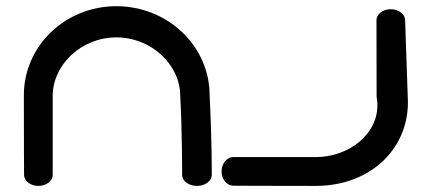

<svg xmlns="http://www.w3.org/2000/svg" viewBox="-20 -611 1419 631"><path d="M1217.7 -292.2V-292L1217.7 -291.8C1236.9 -189.3 1146.5 -104.2 1036.1 -95.5C1030 -95 1023.8 -94.8 1017.5 -94.8C906 -94.8 747.5 -94.8 747.5 -94.8C724.1 -94.8 708.2 -72 708.2 -47.8C708.2 -23.5 724.2 -0.7 747.5 -0.7C747.5 -0.7 856 0 1017.5 0C1203.6 0 1329.5 -130.3 1320.1 -290.9C1320.1 -291.4 1311.6 -537.1 1311.4 -545.3C1310.5 -565.2 1289.1 -580.8 1264.3 -580.8C1240.3 -580.8 1217.4 -566.2 1217.3 -544.2C1217.3 -542.5 1217.3 -541 1217.3 -539.3C1217.4 -515.4 1217.7 -394.1 1217.7 -292.2ZM362.4 -590.6C193.5 -590.6 58.4 -459.5 58.4 -297.9C58.4 -141.7 59.1 -36.8 59.1 -36.8C59.1 -14.7 82 0 106.1 0C130.2 0 153.2 -14.6 153.2 -36.6L153.2 -296C153.2 -397.4 246.6 -488.1 362.4 -488.1C478.3 -488.1 572.3 -397.5 572.3 -295.9C578.7 -188.7 578.6 -36.6 578.6 -36.6C578.6 -14.5 602.4 0 627.3 0C651.8 0 675.2 -13.9 676 -36.2C676 -37.5 676.7 -141.5 668.9 -298C668.9 -459.6 531.3 -590.6 362.4 -590.6Z"/></svg>

Font: Hi.
Style: Black
Weight: 400
Designer: Mew Too, Robert Jablonski
Foundry: Cannot Into Space Fonts
Version: Version 1.996